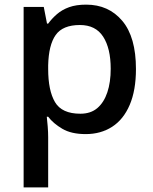

<svg xmlns="http://www.w3.org/2000/svg" viewBox="-20 -569 660 829"><path d="M82 240V-539H169L183 -467H188Q204 -489 226 -508Q248 -527 278.5 -538Q309 -549 352 -549Q449 -549 508 -479Q567 -409 567 -271Q567 -179 540 -116Q513 -53 464 -21.5Q415 10 350 10Q288 10 249 -13Q210 -36 188 -65H182Q184 -48 186 -23Q188 2 188 23V240ZM327 -78Q372 -78 400.5 -102.5Q429 -127 443.5 -170.5Q458 -214 458 -272Q458 -360 425.5 -410.5Q393 -461 325 -461Q251 -461 220.5 -418Q190 -375 188 -287V-271Q188 -178 217.5 -128Q247 -78 327 -78Z"/></svg>

Font: Noto Sans Symbols Medium
Style: Regular
Weight: 500
Version: Version 2.002